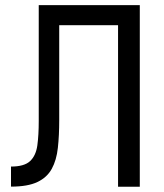

<svg xmlns="http://www.w3.org/2000/svg" viewBox="-20 -713 626 733"><path d="M22 -0.5V-77.1Q72.8 -77.1 95 -98.1Q117.2 -119.1 122.6 -158.2Q127.9 -197.3 127.9 -251V-693.4H513.7V0H430.7V-616.7H206.1V-254.4Q206.1 -195.8 200.9 -148.7Q195.8 -101.6 177.7 -68.6Q159.7 -35.6 122.8 -18.1Q85.9 -0.5 22 -0.5Z"/></svg>

Font: Cascadia Code NF SemiLight
Style: Regular
Weight: 350
Monospace: yes
Designer: Aaron Bell
Foundry: Saja Typeworks
Version: Version 2404.023; ttfautohint (v1.8.4)